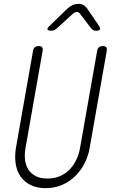

<svg xmlns="http://www.w3.org/2000/svg" viewBox="-20 -970 640 1000"><path d="M152 -705Q154 -718 161.5 -724Q169 -730 182 -730Q195 -730 199.5 -724Q204 -718 202 -705L113 -200Q107 -166 110.5 -137Q114 -108 128 -86.5Q142 -65 166.5 -52.5Q191 -40 227 -40Q263 -40 292 -52.5Q321 -65 342 -86.5Q363 -108 377 -137Q391 -166 397 -200L486 -705Q488 -718 495.5 -724Q503 -730 516 -730Q529 -730 533.5 -724Q538 -718 536 -705L447 -200Q440 -157 420 -118.5Q400 -80 370.5 -51.5Q341 -23 302.5 -6.5Q264 10 218 10Q172 10 139 -6.5Q106 -23 86.5 -51.5Q67 -80 61.5 -118.5Q56 -157 63 -200ZM247 -810Q230 -810 227.5 -816.5Q225 -823 239 -836L333 -927Q345 -938 359 -944Q373 -950 388 -950Q403 -950 414 -944Q425 -938 433 -927L496 -835Q504 -822 500.5 -816Q497 -810 480 -810Q472 -810 466 -813Q460 -816 455 -822L398 -897Q390 -908 380.5 -908Q371 -908 358 -897L277 -823Q270 -817 262.5 -813.5Q255 -810 247 -810Z"/></svg>

Font: Maple Mono NL Thin
Style: Italic
Weight: 250
Italic angle: -10°
Monospace: yes
Designer: subframe7536
Version: Version 7.000